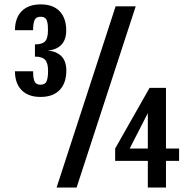

<svg xmlns="http://www.w3.org/2000/svg" viewBox="-20 -838 845 858"><path d="M46.9 -519.5H127.9Q127.9 -505.4 128.9 -496.6Q129.9 -487.8 132.8 -478.3Q135.7 -468.8 142.8 -464.1Q149.9 -459.5 161.1 -459.5Q182.1 -459.5 188.5 -475.3Q194.8 -491.2 194.8 -522Q194.8 -556.2 181.6 -570.6Q168.5 -585 136.2 -585V-639.6Q168.9 -639.6 181.6 -653.3Q194.3 -667 194.3 -702.1Q194.3 -716.8 193.6 -725.6Q192.9 -734.4 189.9 -744.1Q187 -753.9 180.2 -758.5Q173.3 -763.2 162.1 -763.2Q140.6 -763.2 134.3 -747.8Q127.9 -732.4 127.9 -703.1H46.9Q46.9 -757.3 76.7 -787.8Q106.4 -818.4 162.1 -818.4Q217.3 -818.4 246.6 -787.6Q275.9 -756.8 275.9 -702.1Q275.9 -659.7 253.2 -637Q230.5 -614.3 191.4 -612.3Q231 -609.4 253.7 -587.4Q276.4 -565.4 276.4 -522.5Q276.4 -466.8 246.6 -435.8Q216.8 -404.8 161.1 -404.8Q106.4 -404.8 76.7 -435.1Q46.9 -465.3 46.9 -519.5ZM232.9 0 496.6 -809.6H586.4L322.3 0ZM494.6 -119.1V-174.3L648.4 -445.3H721.7V-174.3H780.3V-119.1H721.7V0H640.6V-119.1ZM559.6 -174.3H640.6V-332.5Z"/></svg>

Font: Oswald Regular
Style: Regular
Weight: 400
Designer: Vernon Adams
Foundry: Vernon Adams
Version: 3.0; ttfautohint (v0.95) -l 8 -r 50 -G 200 -x 0 -w "G" -W -c